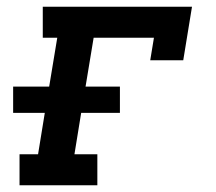

<svg xmlns="http://www.w3.org/2000/svg" viewBox="-20 -550 640 570"><path d="M38 0V-92H93L113 -215H19V-293H126L150 -438H107V-530H550L524 -371H426L437 -438H258L234 -293H336V-215H221L201 -92H269V0Z"/></svg>

Font: Iosevka Curly Slab SmBdExObl
Style: Regular
Weight: 600
Width: 7
Italic angle: -9°
Monospace: yes
Designer: Belleve Invis
Foundry: Belleve Invis
Version: Version 11.1.0; ttfautohint (v1.8.3)